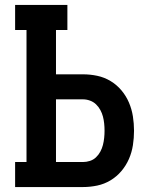

<svg xmlns="http://www.w3.org/2000/svg" viewBox="-20 -755 640 775"><path d="M41 0V-101H87V-634H41V-735H252V-634H206V-455H315Q344 -455 372.5 -449Q401 -443 426 -428Q451 -413 470 -390.5Q489 -368 500.5 -341Q512 -314 516.5 -285Q521 -256 521 -227Q521 -198 516.5 -169Q512 -140 500.5 -113.5Q489 -87 470 -64.5Q451 -42 426 -27Q401 -12 372.5 -6Q344 0 315 0ZM206 -101H315Q329 -101 343 -105.5Q357 -110 367.5 -120Q378 -130 385 -143Q392 -156 395.5 -170Q399 -184 400.5 -198.5Q402 -213 402 -227Q402 -242 400.5 -256.5Q399 -271 395.5 -284.5Q392 -298 385 -311Q378 -324 367.5 -334Q357 -344 343 -349Q329 -354 315 -354H206Z"/></svg>

Font: Iosevka Etoile
Style: Bold
Weight: 700
Designer: Belleve Invis
Foundry: Belleve Invis
Version: Version 28.1.0; ttfautohint (v1.8.4)